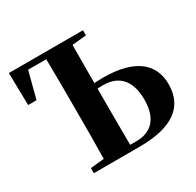

<svg xmlns="http://www.w3.org/2000/svg" viewBox="-159 -929 1136 1110"><g transform="rotate(-30 408.5 -373.5)"><path d="M164 0H468C695 0 796 -83 796 -230C796 -358 710 -452 483 -452L427 -450L428 -704L523 -713V-747H28L32 -531H88L134 -708H255C257 -605 257 -501 257 -395V-351C257 -249 257 -146 255 -43L164 -34ZM427 -413 466 -414C578 -414 630 -340 630 -223C630 -100 572 -37 470 -37H428C427 -139 427 -245 427 -351Z"/></g></svg>

Font: Noto Serif CJK SC Black
Style: Regular
Weight: 900
Designer: Ryoko NISHIZUKA 西塚涼子 (kana & ideographs); Frank Grießhammer (Latin, Greek & Cyrillic); Wenlong ZHANG 张文龙 (bopomofo); San
Foundry: Adobe
Version: Version 2.001;hotconv 1.1.0;makeotfexe 2.6.0